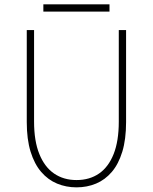

<svg xmlns="http://www.w3.org/2000/svg" viewBox="-20 -836 690 868"><path d="M326 11Q279 11 238 -6Q197 -23 166.2 -58.8Q135.5 -94.5 118.2 -150.5Q101 -206.5 101 -284V-700H134V-286Q134 -198.5 157.8 -139.8Q181.5 -81 224.5 -51.5Q267.5 -22 326 -22Q385 -22 427.8 -51.5Q470.5 -81 493.8 -139.8Q517 -198.5 517 -286V-700H550V-284Q550 -206.5 533 -150.5Q516 -94.5 485.5 -58.8Q455 -23 414.2 -6Q373.5 11 326 11ZM176 -783.5V-816.5H475V-783.5Z"/></svg>

Font: Trispace Thin
Style: Regular
Weight: 100
Designer: Tyler Finck
Foundry: Etcetera Type Company
Version: Version 1.210